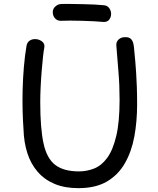

<svg xmlns="http://www.w3.org/2000/svg" viewBox="-20 -969 820 997"><path d="M118 -733Q122 -750 134 -758Q146 -766 162 -766Q182 -766 198 -754Q214 -742 210 -721Q207 -708 203.5 -675.5Q200 -643 196.5 -601Q193 -559 191 -516Q189 -473 189 -438Q189 -303 206 -224.5Q223 -146 267 -112.5Q311 -79 390 -79Q431 -79 469 -94Q507 -109 536.5 -149Q566 -189 583.5 -262Q601 -335 601 -451Q601 -527 595 -597Q589 -667 584 -734Q583 -752 596 -764Q609 -776 628 -776Q649 -777 659 -767.5Q669 -758 672.5 -742.5Q676 -727 677 -708Q680 -679 682.5 -650.5Q685 -622 687 -590Q689 -558 690.5 -518.5Q692 -479 692 -427Q692 -338 677.5 -259.5Q663 -181 628 -120.5Q593 -60 534.5 -26Q476 8 387 8Q316 8 263.5 -14Q211 -36 175.5 -77Q140 -118 122 -174Q104 -230 102 -299Q99 -338 97.5 -391Q96 -444 97.5 -503Q99 -562 104 -621.5Q109 -681 118 -733ZM296 -861Q277 -861 265.5 -874Q254 -887 254 -906Q254 -923 267 -935Q280 -947 296 -948Q314 -949 343.5 -948.5Q373 -948 406 -947.5Q439 -947 469 -945.5Q499 -944 517 -942Q537 -941 547 -927Q557 -913 557 -897Q557 -880 547 -867Q537 -854 517 -855Q499 -857 469.5 -858.5Q440 -860 406.5 -861Q373 -862 343.5 -862Q314 -862 296 -861Z"/></svg>

Font: Playpen Sans Hebrew
Style: Regular
Weight: 400
Designer: Tom Grace, Laura Meseguer, Veronika Burian, José Scaglione
Foundry: TypeTogether
Version: Version 2.000